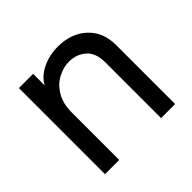

<svg xmlns="http://www.w3.org/2000/svg" viewBox="-137 -693 850 850"><g transform="rotate(-45 287.5 -268.5)"><path d="M510 5H422V-345Q422 -403 389.5 -431.5Q357 -460 311 -460Q274 -460 239 -441Q204 -422 182 -384.5Q160 -347 160 -291V5H71V-534H160V-461Q178 -497 222.5 -519.5Q267 -542 323 -542Q405 -542 457.5 -494Q510 -446 510 -365Z"/></g></svg>

Font: LXGW 975 Gothic SC
Style: Regular
Weight: 400
Version: Version 2.01;February 25, 2021